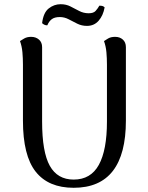

<svg xmlns="http://www.w3.org/2000/svg" viewBox="-20 -879 701 912"><path d="M578 -655V-306Q578 -147 516 -67Q454 13 330 13Q210 13 149.5 -63.5Q89 -140 89 -306V-572Q89 -602 86.5 -630.5Q84 -659 75 -684Q82 -689 95.5 -696.5Q109 -704 128 -704Q150 -704 165 -691Q180 -678 180 -655V-302Q180 -157 216.5 -91.5Q253 -26 330 -26Q411 -26 449.5 -96Q488 -166 488 -302V-572Q488 -602 485.5 -630.5Q483 -659 474 -684Q481 -689 494 -696.5Q507 -704 527 -704Q549 -704 563.5 -691Q578 -678 578 -655ZM477 -844Q470 -805 448.5 -780.5Q427 -756 393 -756Q368 -756 347 -766.5Q326 -777 306 -787.5Q286 -798 264 -798Q239 -798 225.5 -787.5Q212 -777 205 -759Q199 -758 192 -761Q185 -764 180 -769Q186 -819 211.5 -839Q237 -859 268 -859Q294 -859 314.5 -848.5Q335 -838 356 -827Q377 -816 401 -816Q424 -816 434 -827Q444 -838 452 -852Q461 -852 466.5 -850.5Q472 -849 477 -844Z"/></svg>

Font: Arima Medium
Style: Regular
Weight: 500
Designer: Joana Correia and Natanael Gama
Foundry: NDISCOVER
Version: Version 1.101;gftools[0.9.23]